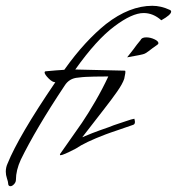

<svg xmlns="http://www.w3.org/2000/svg" viewBox="-53 -531 611 663"><path d="M-17 112Q-25 112 -25 101Q-25 97 -29 85Q-33 73 -33 62Q-33 47 -27 34Q-8 -13 33 -83Q74 -153 138 -247Q128 -247 115 -260Q101 -274 101 -281Q101 -285 107 -285L141 -288Q149 -289 155.5 -289Q162 -289 169 -290Q206 -342 242 -381Q278 -420 313 -448Q394 -511 473 -511Q503 -511 533 -497Q538 -495 538 -491Q538 -480 504 -461Q476 -486 443 -486Q403 -486 342 -440Q280 -394 207 -291L378 -287Q380 -287 380 -283Q380 -278 378 -269.5Q376 -261 376 -259Q370 -241 351 -214Q332 -187 307 -155L231 -57Q242 -62 265 -71Q288 -80 323 -92Q340 -99 354.5 -103.5Q369 -108 380 -112Q403 -120 411 -121Q413 -113 413 -110Q413 -102 407 -100L352 -81Q340 -77 330 -73.5Q320 -70 312 -67Q241 -40 209 -18Q165 5 156 5Q154 5 154 3Q154 1 155 0L230 -107Q251 -138 276 -181Q301 -224 321 -267Q290 -267 272.5 -266.5Q255 -266 243.5 -265.5Q232 -265 217 -263Q186 -261 170 -235Q120 -160 82.5 -96.5Q45 -33 19 20Q2 57 2 90Q2 98 -4.5 105Q-11 112 -17 112ZM386 -333Q391 -340 397 -347Q403 -354 408 -361Q413 -368 419 -376Q425 -384 432 -392Q436 -402 452 -402Q466 -402 480 -395.5Q494 -389 494 -382Q494 -379 491 -377Q481 -370 473.5 -364.5Q466 -359 461 -355Q449 -346 445 -345Q438 -342 386 -333Z"/></svg>

Font: Whisper
Style: Regular
Weight: 400
Designer: Robert E. Leuschke
Foundry: Robert E. Leuschke
Version: Version 1.010; ttfautohint (v1.8.4.7-5d5b)